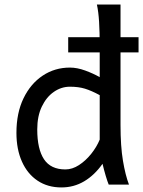

<svg xmlns="http://www.w3.org/2000/svg" viewBox="-20 -801 621 833"><path d="M502.9 -781.2V-258.8Q502.9 -166.5 513.4 -103.8Q523.9 -41 539.6 0H451.7Q446.3 -12.7 438.7 -38.1Q431.2 -63.5 424.8 -90.3Q390.1 -41 345.2 -14.4Q300.3 12.2 246.6 12.2Q187 12.2 143.1 -17.1Q99.1 -46.4 75.2 -99.9Q51.3 -153.3 51.3 -224.6Q51.3 -311 82 -374.5Q112.8 -438 165.3 -472.9Q217.8 -507.8 283.2 -507.8Q314.5 -507.8 349.4 -495.1Q384.3 -482.4 412.6 -466.3V-603Q412.6 -661.6 409.9 -706.1Q407.2 -750.5 400.4 -781.2ZM283.2 -424.8Q246.1 -424.8 213.9 -402.6Q181.6 -380.4 161.6 -338.9Q141.6 -297.4 141.6 -239.3Q141.6 -154.3 170.9 -110.1Q200.2 -65.9 263.7 -65.9Q293.5 -65.9 322.5 -84.7Q351.6 -103.5 375.5 -133.3Q399.4 -163.1 412.6 -195.3V-388.2Q376.5 -407.7 348.4 -416.3Q320.3 -424.8 283.2 -424.8ZM275.9 -573.7V-639.6H581.1V-573.7Z"/></svg>

Font: Andika LitF DSA DSG
Style: Regular
Weight: 400
Designer: Victor Gaultney, Annie Olsen, Julie Remington, Don Collingsworth, Eric Hays, Becca Hirsbrunner
Foundry: SIL International
Version: Version 6.200 ; LitF DSA DSG; ttfautohint (v1.8.3.10-c5d8)